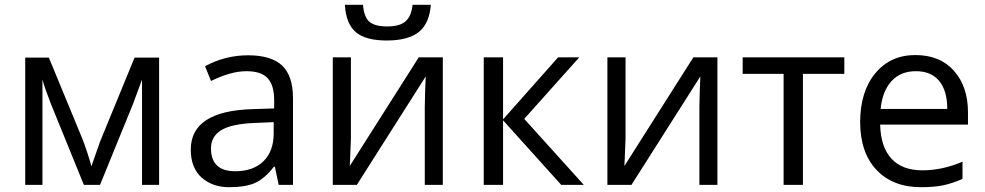

<svg xmlns="http://www.w3.org/2000/svg" viewBox="-20 -776 4136 806"><path d="M647.9 -534.2V0H576.2V-441.9L538.1 -338.9L399.9 0H332L193.8 -339.8Q168 -405.3 158.2 -441.9V0H85.9V-534.2H185.1L325.2 -194.8Q346.2 -141.1 363.8 -78.1L399.9 -181.2L544.9 -534.2Z M966.8 -57.1Q1042.5 -57.1 1085.4 -98.6Q1128.4 -140.1 1128.9 -214.8V-263.2L1047.9 -259.8Q951.7 -255.9 908.7 -229.5Q865.7 -203.1 865.7 -153.3Q865.7 -57.6 966.8 -57.1ZM1210 -365.2V0H1149.9L1133.8 -76.2H1129.9Q1090.3 -25.4 1050.3 -7.8Q1010.3 9.8 940.9 9.8Q871.6 9.8 825.7 -31.2Q780.8 -72.3 780.8 -147.9Q780.8 -310.1 1040 -317.9L1130.9 -320.8V-354Q1131.3 -417 1104 -447.3Q1076.7 -477.5 1013.2 -477.1Q949.7 -477.1 865.7 -436L840.8 -498Q925.3 -543.9 1021.5 -543.9Q1117.7 -543.9 1163.6 -501.5Q1209.5 -459 1210 -365.2Z M1453.1 -535.2V-195.8L1449.7 -106.9L1448.2 -79.1L1737.8 -535.2H1838.9V0H1763.2V-327.1L1764.6 -391.6L1767.1 -455.1L1478 0H1377V-535.2ZM1427.7 -755.9H1503.9Q1507.8 -705.1 1530.3 -685.1Q1552.7 -665 1605.5 -665Q1658.2 -665 1682.6 -686.5Q1707 -708 1711.9 -755.9H1788.6Q1782.7 -678.7 1739.3 -642.6Q1695.3 -606.4 1605.5 -606Q1515.6 -605.5 1474.1 -640.6Q1432.6 -675.8 1427.7 -755.9Z M2091.8 0H2010.7V-535.2H2091.8V-274.9L2322.8 -535.2H2411.6L2180.7 -276.9L2430.7 0H2335.9L2091.8 -271Z M2606 -535.2V-195.8L2602.5 -106.9L2601.1 -79.1L2890.6 -535.2H2991.7V0H2916V-327.1L2917.5 -391.6L2919.9 -455.1L2630.9 0H2529.8V-535.2Z M3524.4 -465.8H3350.6V0H3269.5V-465.8H3097.7V-535.2H3524.4Z M3824.2 -477.1Q3760.3 -477.1 3722.2 -435.1Q3684.1 -393.1 3676.8 -318.8H3956.5Q3956.5 -395.5 3922.4 -436.5Q3888.2 -477.5 3824.2 -477.1ZM3846.7 9.8Q3728 9.8 3659.7 -62.5Q3591.3 -134.8 3590.8 -263.7Q3591.3 -392.6 3654.8 -468.8Q3718.3 -544.9 3822.3 -544.9Q3926.3 -544.9 3984.9 -478.5Q4043.5 -412.1 4043.5 -304.2V-252.9H3674.8Q3677.2 -158.7 3722.2 -109.9Q3767.1 -61 3852.1 -61Q3936 -61 4020.5 -97.2V-24.9Q3977.1 -5.9 3939 2Q3900.9 9.8 3846.7 9.8Z"/></svg>

Font: OpenSans-Regular
Style: Regular
Weight: 400
Foundry: Ascender Corporation
Version: Version 1.10